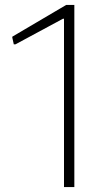

<svg xmlns="http://www.w3.org/2000/svg" viewBox="-20 -760 431 780"><path d="M240 -684H236L43 -580H36L30 -607V-611L249 -740H282V0H240Z"/></svg>

Font: Encode Sans Wide
Style: Thin
Weight: 100
Designer: Pablo Impallari, Andres Torresi
Foundry: Pablo Impallari, Andres Torresi
Version: Version 1.000; ttfautohint (v1.00) -l 8 -r 50 -G 200 -x 14 -